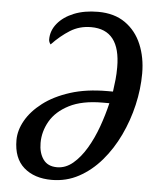

<svg xmlns="http://www.w3.org/2000/svg" viewBox="-53 -769 655 823"><g transform="rotate(5 275.0 -357.5)"><path d="M200 10Q125 10 80 -29.5Q35 -69 35 -147Q35 -189 59 -231.5Q83 -274 130 -310Q177 -346 246 -368Q315 -390 405 -390H429Q433 -418 435.5 -442.5Q438 -467 438 -495Q438 -657 312 -657Q262 -657 222 -632Q182 -607 145 -568Q137 -578 137 -589Q137 -627 162.5 -658Q188 -689 232.5 -707Q277 -725 336 -725Q406 -725 453 -692Q500 -659 523.5 -603Q547 -547 547 -478Q547 -411 531 -342Q515 -273 485 -210Q455 -147 412.5 -97.5Q370 -48 316.5 -19Q263 10 200 10ZM218 -46Q255 -46 286.5 -72.5Q318 -99 343.5 -142Q369 -185 387.5 -236.5Q406 -288 418 -339H389Q301 -339 245.5 -310.5Q190 -282 164.5 -237.5Q139 -193 139 -144Q139 -101 158.5 -73.5Q178 -46 218 -46Z"/></g></svg>

Font: Noto Serif ExtraCondensed Medium
Style: Italic
Weight: 500
Width: 2
Italic angle: -12°
Designer: Monotype Design Team
Foundry: Monotype Imaging Inc.
Version: Version 2.013; ttfautohint (v1.8.4.7-5d5b)